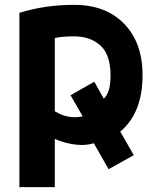

<svg xmlns="http://www.w3.org/2000/svg" viewBox="-20 -570 640 792"><path d="M568 -260Q568 -104 476 -27L532 70L428 128L367 21Q342 28 319 28Q265 28 206 3V202H60V-517Q165 -550 286 -550Q416 -550 492 -472Q568 -394 568 -260ZM271 -177 369 -233 408 -163Q436 -188 436 -258Q436 -344 394.5 -382Q353 -420 285 -420Q236 -420 206 -413V-111Q262 -77 321 -90Z"/></svg>

Font: Repo
Style: Bold
Weight: 700
Designer: Stefan Peev
Foundry: Context Ltd
Version: Version 001.000